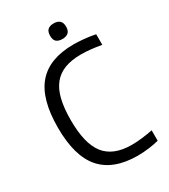

<svg xmlns="http://www.w3.org/2000/svg" viewBox="-221 -1019 997 1132"><g transform="rotate(-30 277.5 -453.0)"><path d="M333 -809Q307 -809 293 -821Q279 -833 279 -861Q279 -890 293 -902.5Q307 -915 333 -915Q359 -915 373.5 -902.5Q388 -890 388 -861Q388 -809 333 -809ZM373 9Q208 8 128 -84Q48 -176 48 -369Q48 -565 128 -657Q208 -749 372 -749Q403 -749 441.5 -745.5Q480 -742 519 -734V-662Q440 -676 382 -676Q317 -676 270.5 -658.5Q224 -641 194 -604Q164 -567 150 -509Q136 -451 136 -369Q136 -209 193.5 -136.5Q251 -64 376 -64Q389 -64 408 -65Q427 -66 447 -68.5Q467 -71 486 -74Q505 -77 519 -80V-9Q489 -1 449 4Q409 9 373 9Z"/></g></svg>

Font: Encode Sans Narrow
Style: Regular
Weight: 400
Designer: Pablo Impallari, Andres Torresi
Foundry: Pablo Impallari, Andres Torresi
Version: Version 1.000; ttfautohint (v1.00) -l 8 -r 50 -G 200 -x 14 -